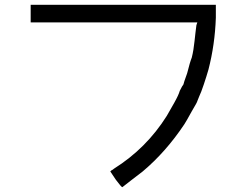

<svg xmlns="http://www.w3.org/2000/svg" viewBox="-20 -735 1040 810"><path d="M109.4 -714.8H890.6V-660.2Q886.7 -546.9 859.4 -441.4Q851.6 -414.1 839.8 -378.9Q828.1 -343.8 820.3 -328.1Q812.5 -308.6 812.5 -308.6Q812.5 -304.7 789.1 -265.6Q765.6 -222.7 757.8 -210.9Q679.7 -93.8 582 -11.7Q562.5 3.9 531.2 27.3Q496.1 54.7 496.1 54.7Q492.2 54.7 468.8 23.4Q445.3 -11.7 445.3 -11.7Q445.3 -11.7 449.2 -15.6Q457 -19.5 460.9 -23.4Q597.7 -109.4 683.6 -246.1Q695.3 -265.6 714.8 -300.8Q734.4 -335.9 738.3 -351.6Q750 -375 753.9 -378.9Q753.9 -382.8 769.5 -425.8Q781.2 -472.7 789.1 -492.2Q796.9 -523.4 800.8 -562.5L804.7 -597.7L808.6 -628.9L812.5 -640.6H109.4Z"/></svg>

Font: 和音 by 宁静之雨，公众号njzyshare
Style: Regular
Weight: 400
Designer: Steve Matteson
Foundry: Ascender Corporation
Version: Version 6.00;June 8, 2018;FontCreator 11.0.0.2388 32-bit